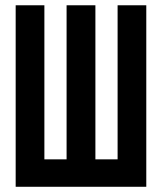

<svg xmlns="http://www.w3.org/2000/svg" viewBox="-20 -715 620 735"><path d="M40 0V-694.8H149.9V-105H234.9V-694.8H345.2V-105H430.2V-694.8H540V0Z"/></svg>

Font: Horta
Style: Regular
Weight: 600
Width: 3
Version: Version 0.11